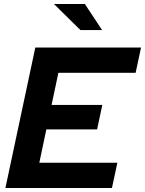

<svg xmlns="http://www.w3.org/2000/svg" viewBox="-20 -937 723 957"><path d="M7 0 156 -700H683L656 -574H271L237 -414H490L464 -292H211L176 -126H565L538 0ZM403 -917 489 -787H381L249 -917Z"/></svg>

Font: Red Hat Display
Style: Bold Italic
Weight: 700
Italic angle: -12°
Designer: Pentagram / MCKL
Foundry: Pentagram / MCKL
Version: Version 1.003; Red Hat Display Bold Italic